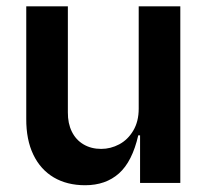

<svg xmlns="http://www.w3.org/2000/svg" viewBox="-20 -565 638 593"><path d="M242.9 7.1Q187.1 7.1 146.1 -17Q105.1 -41.2 82.9 -87.4Q60.7 -133.5 61.1 -198.2V-545.5H189.6V-218Q189.3 -183.9 201.9 -158.4Q214.5 -132.8 238.1 -119Q261.7 -105.1 292.6 -105.1Q321.7 -105.1 348.4 -119.3Q375 -133.5 391.7 -161.8Q408.4 -190 408.4 -229.4V-545.5H536.9V0H412.6V-147H407Q388.5 -66.1 347.5 -29.5Q306.5 7.1 242.9 7.1Z"/></svg>

Font: Riot Sans
Style: Regular
Weight: 400
Designer: Rasmus Andersson
Foundry: rsms
Version: Version 3.005